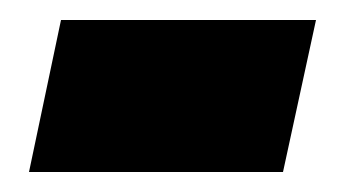

<svg xmlns="http://www.w3.org/2000/svg" viewBox="-20 -364 347 192"><path d="M9 -192H263L296 -344H41Z"/></svg>

Font: Noto Sans ExtraCondensed Black
Style: Italic
Weight: 900
Width: 2
Italic angle: -12°
Designer: Monotype Design Team
Foundry: Monotype Imaging Inc.
Version: Version 2.013